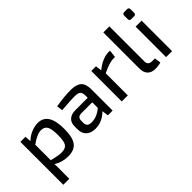

<svg xmlns="http://www.w3.org/2000/svg" viewBox="-39 -1337 2174 2174"><g transform="rotate(-45 1047.5 -250.5)"><path d="M155 -488 162 -413Q200 -453 256 -477Q312 -501 365 -501Q531 -501 531 -241Q531 -103 486 -45.5Q441 12 345 12Q247 12 169 -37Q173 5 171 62V199H75V-488ZM171 -346V-98Q272 -72 319 -72Q382 -72 406.5 -106.5Q431 -141 431 -242Q431 -339 408.5 -378Q386 -417 332 -417Q269 -417 171 -346Z M663 -407 654 -478Q786 -501 891 -501Q980 -501 1022 -465Q1064 -429 1064 -340V0H988L977 -77Q893 9 782 9Q714 9 673.5 -27Q633 -63 633 -129V-180Q633 -238 669 -270Q705 -302 771 -302H967V-340Q966 -385 946 -402Q926 -419 870 -419Q815 -419 663 -407ZM731 -167V-141Q731 -105 748 -89Q765 -73 802 -73Q889 -73 967 -141V-229H789Q757 -228 744 -212.5Q731 -197 731 -167Z M1523 -501 1512 -410H1482Q1425 -410 1307 -354V0H1210V-488H1285L1295 -414Q1404 -501 1500 -501Z M1712 -700V-141Q1711 -110 1727 -94.5Q1743 -79 1775 -79H1820L1831 -4Q1802 9 1738 9Q1681 9 1648 -24.5Q1615 -58 1615 -119V-700Z M1945 -696H1991Q2019 -696 2019 -668V-612Q2019 -583 1991 -583H1945Q1917 -583 1917 -612V-668Q1917 -696 1945 -696ZM2016 0H1920V-488H2016Z"/></g></svg>

Font: Exo 2.0 Medium
Style: Regular
Weight: 500
Designer: Natanael Gama
Version: Version 1.001;PS 001.001;hotconv 1.0.70;makeotf.lib2.5.58329